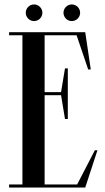

<svg xmlns="http://www.w3.org/2000/svg" viewBox="-20 -845 475 865"><path d="M133.5 -750C154 -750 171 -767 171 -787.5C171 -808 154 -825 133.5 -825C113 -825 96 -808 96 -787.5C96 -767 113 -750 133.5 -750ZM303.5 -750C324 -750 341 -767 341 -787.5C341 -808 324 -825 303.5 -825C283 -825 266 -808 266 -787.5C266 -767 283 -750 303.5 -750ZM327.6 -14H181V-416H255.1L272.8 -309H285.5V-537H272.8L255.1 -430H181V-686H325.1L377.3 -532H389L364 -700H21V-686H81V-14H21V0H364L419 -168H407.3Z"/></svg>

Font: Picaflor 36 pt
Style: Regular
Weight: 400
Designer: Ariel Martín Pérez
Foundry: Tunera Type Foundry
Version: Version 1.000;hotconv 1.0.109;makeotfexe 2.5.65596